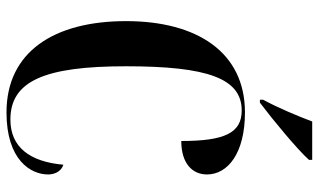

<svg xmlns="http://www.w3.org/2000/svg" viewBox="-215 -756 981 591"><g transform="rotate(90 275.5 -460.5)"><path d="M287 -780V-770H296C349 -810 441 -886 472 -921V-931H354C337 -886 312 -826 287 -780ZM326 10C473 10 517 -65 517 -118C517 -132 512 -157 487 -165C478 -62 433 -2 348 -2C229 -2 184 -108 184 -358C184 -608 221 -714 320 -714C389 -714 414 -662 414 -528C483 -528 517 -562 517 -607C517 -671 452 -724 326 -724C141 -724 45 -577 45 -358C45 -137 139 10 326 10Z"/></g></svg>

Font: Noto Serif Display ExtraCondensed
Style: Bold
Weight: 700
Width: 2
Designer: Monotype Design Team
Foundry: Monotype Imaging Inc.
Version: Version 2.009